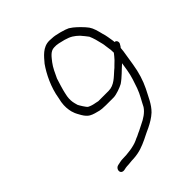

<svg xmlns="http://www.w3.org/2000/svg" viewBox="-183 -718 840 840"><g transform="rotate(-45 237.5 -297.5)"><path d="M426.7 -377C420.1 -368.2 414 -361.1 405.8 -352L389.2 -336C384.4 -330.7 378.9 -325.7 372.8 -321C352.4 -303.4 327.7 -275 292.6 -275H228.6L215 -278C203.5 -279.7 189.9 -283.5 179.8 -289C173 -293.2 155.7 -321.9 153 -328L149.2 -342C145.7 -354.7 144.6 -369.7 147.3 -387C148.1 -392.3 149.4 -398.3 151.1 -405C152.7 -415 167.8 -464.2 170.9 -473C180.8 -494.6 192.6 -520.6 206.2 -538C218.8 -553.3 234.1 -578 258.5 -578H271.5L285.2 -576C289.8 -575.3 299.4 -573 314.1 -569C343.7 -560.6 356.9 -550.9 374.6 -534L388.9 -517C394.5 -510.3 398.4 -505.3 400.5 -502C404.9 -493.3 407.4 -483.2 410.9 -473L415.2 -456C417.5 -445.4 421.2 -435.5 422 -423L424.8 -403C426 -397.7 426.5 -392.3 426.3 -387ZM160.1 12C198 9.7 223 -0.9 251.2 -14L265.3 -21C270.4 -23.7 275.8 -26.3 281.6 -29L301 -38C322 -48.4 340.7 -59.2 357.9 -75C384.3 -100.8 396.5 -133.3 414.5 -167C430.9 -200.4 442.8 -238.4 449.5 -281C453.3 -304.7 457 -328.3 460.8 -352C461.9 -359.3 462.5 -365.3 462.6 -370C463.6 -372 464.8 -373.7 466.4 -375L470.5 -382C479.3 -392.7 473.6 -408 461.6 -408C461.3 -410 461.3 -412 461.6 -414C458.3 -432.9 456.2 -453.3 450.4 -470L446.1 -487C439.2 -511.4 434.6 -525.1 418 -543C401.7 -560.5 384.4 -578.8 362.8 -592C349.4 -599.3 301 -613 281.1 -613C275.9 -613.7 270.2 -614 264.2 -614C223.2 -614 199.3 -581.6 178.2 -557C152.2 -520 124.7 -465.3 115.5 -407C113.6 -399.7 112.2 -393 111.3 -387C107.5 -363 109.7 -344.1 113.8 -327L119.3 -311C121.2 -306.3 125.8 -297.7 133.1 -285C141 -271.7 149.5 -262.3 158.7 -257C171.5 -249.5 188.7 -245.8 203.3 -242L217 -240C222.9 -239.3 230.5 -239 239.9 -239H286.9C304.6 -239 337.6 -251.5 351 -259C375.8 -275.6 397.1 -299.6 419.5 -319L413.5 -281C408.5 -249.6 397.8 -221.1 388.9 -195C378.4 -165.7 363.6 -143.6 350.5 -117C336.7 -95.9 312.5 -80.8 289.1 -70C274.1 -63.1 267.7 -58.3 254.4 -53L240.3 -46C234.6 -44 228.5 -41.3 222 -38C197.1 -26.4 156.7 -21 122.3 -21C114 -21 102.2 -17.4 93.5 -16C77 -13.3 70.3 8.1 82 16C92 22.8 104.5 15 116.6 15C131.8 15 143.6 12 160.1 12Z"/></g></svg>

Font: CiSf OpenHand
Style: Obl
Weight: 400
Foundry: Cannot Into Space Fonts
Version: Version 0.7892